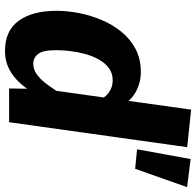

<svg xmlns="http://www.w3.org/2000/svg" viewBox="-28 -770 816 800"><g transform="rotate(90 380.0 -370.0)"><path d="M400.4 -497.7 436.8 -758.4 593.2 -741.9 489.2 0H348.7L349.7 -75.3Q333 -50.5 309.8 -29.3Q286.6 -8.1 257.6 4.6Q228.6 17.2 192 17.2Q108 17.2 66.5 -40.1Q25 -97.4 25 -197Q25 -240.6 34.1 -289.1Q43.3 -337.5 62.4 -383.5Q81.5 -429.5 111.5 -466.8Q141.5 -504.1 183.3 -526.4Q225.1 -548.8 279.7 -548.8Q306.2 -548.8 328.6 -542Q351 -535.3 369 -524.1Q387.1 -512.8 400.4 -497.7ZM314.3 -431.5Q284.8 -431.5 263.6 -415.6Q242.4 -399.7 228 -374Q213.5 -348.2 205 -316.9Q196.4 -285.6 192.7 -254.1Q189 -222.7 189 -195.9Q189 -140.6 205 -120.6Q221 -100.7 245.8 -100.7Q268.3 -100.7 287.8 -114.1Q307.3 -127.4 325 -149.7Q342.6 -172 358.5 -197.3L386.2 -394.8Q377.1 -407.4 366 -415.2Q354.9 -423 342.5 -427.3Q330.2 -431.5 314.3 -431.5ZM602 -533.1 642.7 -756.2 759.8 -741.6 683.3 -525.1Z"/></g></svg>

Font: Fira Sans Variable
Style: Italic
Weight: 397
Italic angle: -8°
Designer: Carrois Corporate & Edenspiekermann AG
Foundry: Carrois Corporate GbR & Edenspiekermann AG
Version: Version 4.202